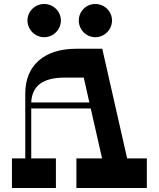

<svg xmlns="http://www.w3.org/2000/svg" viewBox="-20 -945 798 965"><path d="M202 -758C248 -758 286 -796 286 -842C286 -888 248 -925 202 -925C156 -925 118 -888 118 -842C118 -796 156 -758 202 -758ZM459 -758C505 -758 543 -796 543 -842C543 -888 505 -925 459 -925C413 -925 376 -888 376 -842C376 -796 413 -758 459 -758ZM619 -149 494 -700H363C203 -700 107 -617 107 -475V-149H40V0H261V-149H137V-400H436L493 -149H364V0H718V-149ZM137 -430C141 -516 198 -555 306 -555H401L429 -430Z"/></svg>

Font: Space Cowgirl Bold
Style: Regular
Weight: 700
Designer: Valery Marier
Foundry: Valery Marier
Version: Version 1.000;hotconv 1.0.109;makeotfexe 2.5.65596